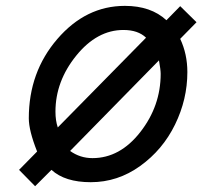

<svg xmlns="http://www.w3.org/2000/svg" viewBox="-20 -605 689 654"><path d="M155.3 -26.4 99.6 29.3 44.9 -26.4 106.4 -88.9Q78.1 -160.2 78.1 -202.1Q78.1 -359.4 175.3 -472.2Q272.5 -585 405.3 -585Q494.1 -585 546.9 -536.1L593.8 -584L649.4 -529.3L593.8 -472.7Q618.2 -420.9 618.2 -359.4Q618.2 -266.6 576.2 -180.7Q534.2 -94.7 457.5 -39.6Q380.9 15.6 289.1 15.6Q201.2 15.6 155.3 -26.4ZM521.5 -399.4 218.8 -90.8Q252.9 -66.4 294.9 -66.4Q388.7 -66.4 458 -155.3Q527.3 -244.1 527.3 -353.5Q527.3 -367.2 521.5 -399.4ZM176.8 -170.9 477.5 -476.6Q450.2 -502.9 400.4 -502.9Q310.5 -502.9 239.7 -415.5Q168.9 -328.1 168.9 -224.6Q168.9 -194.3 176.8 -170.9Z"/></svg>

Font: Thabit-Bold-Oblique
Style: Bold Oblique
Weight: 700
Designer: Regenerated by Nadim Shaikli
Foundry: MAK Alagha
Version: 0.01